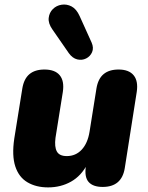

<svg xmlns="http://www.w3.org/2000/svg" viewBox="-20 -803 641 834"><path d="M189 11Q137 11 99.5 -11Q62 -33 46.5 -80Q31 -127 42 -201L77 -419Q84 -461 108 -481Q132 -501 173 -501Q219 -501 239.5 -476Q260 -451 253 -404L221 -204Q216 -165 227 -145Q238 -125 270 -125Q309 -125 335 -153Q361 -181 369 -231L399 -419Q406 -461 430 -481Q454 -501 495 -501Q540 -501 560.5 -476Q581 -451 574 -404L522 -73Q509 9 426 9Q384 9 365 -12.5Q346 -34 353 -81L361 -135L360 -91Q333 -39 288.5 -14Q244 11 189 11ZM279 -572 207 -676Q189 -702 191.5 -725Q194 -748 209.5 -763.5Q225 -779 247.5 -782.5Q270 -786 291 -775Q312 -764 326 -733L378 -618Q388 -595 380 -576.5Q372 -558 354 -549Q336 -540 315.5 -545Q295 -550 279 -572Z"/></svg>

Font: Nunito ExtraLight Black
Style: Italic
Weight: 900
Italic angle: -9°
Version: Version 3.602